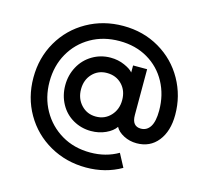

<svg xmlns="http://www.w3.org/2000/svg" viewBox="-118 -903 1174 1109"><g transform="rotate(15 469.0 -349.0)"><path d="M61 -350Q61 -469 117 -565.5Q173 -662 270.5 -717Q368 -772 487 -772Q607 -772 703.5 -715.5Q800 -659 854 -562.5Q908 -466 908 -353Q908 -255 861 -196Q814 -137 734 -137Q692 -137 656.5 -155.5Q621 -174 607 -201Q589 -174 549 -155.5Q509 -137 461 -137Q403 -137 354 -165Q305 -193 277.5 -243.5Q250 -294 250 -355Q250 -415 277.5 -466Q305 -517 354.5 -546.5Q404 -576 463 -576Q508 -576 546.5 -559Q585 -542 599 -524V-566H683V-292Q683 -258 696.5 -241.5Q710 -225 736 -225Q772 -225 792 -256.5Q812 -288 812 -353Q812 -446 771.5 -521Q731 -596 657.5 -639Q584 -682 488 -682Q392 -682 317 -639Q242 -596 199.5 -521Q157 -446 157 -351Q157 -257 199.5 -181Q242 -105 317 -60.5Q392 -16 489 -16Q582 -16 656 -59L698 20Q604 74 488 74Q369 74 271 18.5Q173 -37 117 -134Q61 -231 61 -350ZM467 -225Q520 -225 555 -262.5Q590 -300 590 -356Q590 -413 555 -449Q520 -485 465 -485Q413 -485 378.5 -448.5Q344 -412 344 -356Q344 -300 379 -262.5Q414 -225 467 -225Z"/></g></svg>

Font: BLUETTI 2.0 Normal
Style: Normal
Weight: 400
Designer: Stijn de Vries
Foundry: tokotype
Version: Version 2.005;October 31, 2023;FontCreator 14.0.0.2814 64-bi